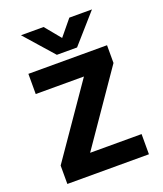

<svg xmlns="http://www.w3.org/2000/svg" viewBox="-160 -1003 942 1108"><g transform="rotate(-20 310.5 -449.0)"><path d="M549 -674V-565L245 -124H561V0H60V-113L362 -550H66V-674ZM382 -721H258L102 -898H241L320 -802L399 -898H538Z"/></g></svg>

Font: Hind Bold
Style: Regular
Weight: 700
Designer: Manushi Parikh, Satya Rajpurohit
Foundry: Indian Type Foundry
Version: Version 1.201;PS 1.0;hotconv 1.0.78;makeotf.lib2.5.61930; tt